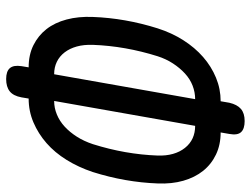

<svg xmlns="http://www.w3.org/2000/svg" viewBox="-118 -692 835 640"><g transform="rotate(-90 300.0 -372.5)"><path d="M216 25Q190 25 179 13Q168 1 173 -26L178 -55Q137 -55 104.5 -70.5Q72 -86 50 -113.5Q28 -141 17 -179.5Q6 -218 8 -265Q10 -319 19.5 -373Q29 -427 46 -481Q62 -529 86.5 -568.5Q111 -608 142.5 -635.5Q174 -663 211.5 -679Q249 -695 291 -695L295 -719Q300 -746 315 -758Q330 -770 356 -770Q382 -770 392.5 -757.5Q403 -745 399 -719L395 -695Q437 -695 469 -679Q501 -663 522.5 -635.5Q544 -608 554.5 -568.5Q565 -529 563 -481Q561 -427 551.5 -373Q542 -319 525 -265Q510 -218 485.5 -179.5Q461 -141 429.5 -113.5Q398 -86 360.5 -70.5Q323 -55 282 -55L277 -26Q271 0 256.5 12.5Q242 25 216 25ZM200 -140 283 -610Q260 -610 238 -601Q216 -592 197.5 -575Q179 -558 164 -534.5Q149 -511 139 -481Q122 -427 112.5 -373Q103 -319 101 -265Q100 -237 106.5 -214Q113 -191 126.5 -174Q140 -157 158.5 -148.5Q177 -140 200 -140ZM372 -610 289 -140Q312 -140 334 -148.5Q356 -157 374.5 -174Q393 -191 408 -214Q423 -237 432 -265Q449 -319 458.5 -373Q468 -427 470 -481Q471 -511 464.5 -534.5Q458 -558 445 -575Q432 -592 413.5 -601Q395 -610 372 -610Z"/></g></svg>

Font: Maple Mono NL Medium
Style: Italic
Weight: 500
Italic angle: -10°
Monospace: yes
Designer: subframe7536
Version: Version 7.000